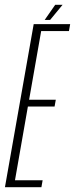

<svg xmlns="http://www.w3.org/2000/svg" viewBox="-48 -775 310 795"><path d="M-27.5 0H123.5L128.5 -28.5H14L67.5 -334H178L183 -362H72.5L122.5 -646.5H237.5L242.5 -675H91.5ZM137 -692.5H159.5L211 -755H180.5Z"/></svg>

Font: Anybody ExtraCondensed ExtraLight
Style: Italic
Weight: 250
Width: 2
Italic angle: -10°
Version: Version 1.113;gftools[0.9.25]